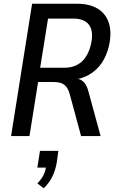

<svg xmlns="http://www.w3.org/2000/svg" viewBox="-20 -725 626 1023"><path d="M39 0 151 -705H390Q458 -705 501 -678.5Q544 -652 560 -602.5Q576 -553 561 -482Q548 -427 521 -388Q494 -349 453 -326Q412 -303 360 -299L369 -307L388 -306Q411 -304 427.5 -286.5Q444 -269 453 -231L516 0H412L352 -222Q345 -247 334 -261.5Q323 -276 306.5 -282Q290 -288 265 -288H183L137 0ZM194 -364H322Q380 -364 416 -397Q452 -430 466 -495Q479 -560 454 -593Q429 -626 371 -626H236ZM213 278 179 252Q200 231 211.5 208.5Q223 186 226 158L241 168H179L193 79H291L282 143Q275 183 258.5 216.5Q242 250 213 278Z"/></svg>

Font: Nunito Sans 10pt Condensed SemiBold
Style: Italic
Weight: 600
Width: 3
Italic angle: -9°
Designer: Vernon Adams
Foundry: Vernon Adams
Version: Version 3.101;gftools[0.9.27]